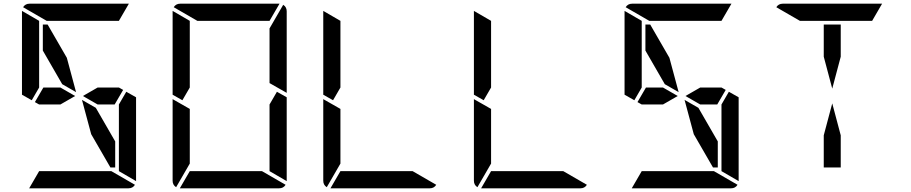

<svg xmlns="http://www.w3.org/2000/svg" viewBox="-20 -1020 4936 1040"><path d="M387 -500 307 -454H212H192L169 -467L215 -546H307ZM624 -546 647 -533 601 -454H509L429 -500L509 -546ZM212 -746V-887H238L342 -707L392 -521L317 -564ZM664 -523 717 -493V-41Q717 -41 717 -39L624 -93V-95V-103V-113V-218V-454ZM233 -907 105 -981Q117 -1000 140 -1000H676Q676 -1000 678 -1000L624 -907H621H590H454H362ZM583 -93 711 -19Q699 0 676 0H140Q140 0 138 0L192 -93H195H226H362H454ZM604 -254V-113H578L474 -293L424 -479L499 -436ZM99 -959Q99 -959 99 -961L192 -907V-905V-895V-887V-782V-578V-546L152 -477L99 -507Z M1480 -523 1533 -493V-41Q1533 -41 1533 -39L1440 -93V-95V-103V-113V-218V-454ZM1008 -218V-134L934 -6Q915 -18 915 -41V-483L1008 -430ZM1514 -994Q1533 -982 1533 -959V-517L1440 -570V-607V-782V-866ZM1049 -907 921 -981Q933 -1000 956 -1000H1492Q1492 -1000 1494 -1000L1440 -907H1437H1406H1270H1178ZM1399 -93 1527 -19Q1515 0 1492 0H956Q956 0 954 0L1008 -93H1011H1042H1178H1270ZM915 -959Q915 -959 915 -961L1008 -907V-905V-895V-887V-782V-578V-546L968 -477L915 -507Z M1824 -218V-134L1750 -6Q1731 -18 1731 -41V-483L1824 -430ZM2215 -93 2343 -19Q2331 0 2308 0H1772Q1772 0 1770 0L1824 -93H1827H1858H1994H2086ZM1731 -959Q1731 -959 1731 -961L1824 -907V-905V-895V-887V-782V-578V-546L1784 -477L1731 -507Z M2640 -218V-134L2566 -6Q2547 -18 2547 -41V-483L2640 -430ZM3031 -93 3159 -19Q3147 0 3124 0H2588Q2588 0 2586 0L2640 -93H2643H2674H2810H2902ZM2547 -959Q2547 -959 2547 -961L2640 -907V-905V-895V-887V-782V-578V-546L2600 -477L2547 -507Z M3651 -500 3571 -454H3476H3456L3433 -467L3479 -546H3571ZM3888 -546 3911 -533 3865 -454H3773L3693 -500L3773 -546ZM3476 -746V-887H3502L3606 -707L3656 -521L3581 -564ZM3928 -523 3981 -493V-41Q3981 -41 3981 -39L3888 -93V-95V-103V-113V-218V-454ZM3497 -907 3369 -981Q3381 -1000 3404 -1000H3940Q3940 -1000 3942 -1000L3888 -907H3885H3854H3718H3626ZM3847 -93 3975 -19Q3963 0 3940 0H3404Q3404 0 3402 0L3456 -93H3459H3490H3626H3718ZM3868 -254V-113H3842L3738 -293L3688 -479L3763 -436ZM3363 -959Q3363 -959 3363 -961L3456 -907V-905V-895V-887V-782V-578V-546L3416 -477L3363 -507Z M4442 -713V-887H4534V-713L4488 -540ZM4534 -287V-113H4442V-287L4488 -460ZM4313 -907 4185 -981Q4197 -1000 4220 -1000H4756Q4756 -1000 4758 -1000L4704 -907H4701H4670H4534H4442Z"/></svg>

Font: DSEG14 Modern
Style: Regular
Weight: 400
Designer: Keshikan(Twitter:@keshinomi_88pro)
Version: Version 0.46